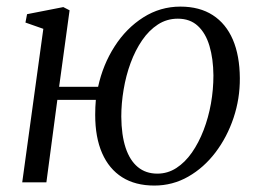

<svg xmlns="http://www.w3.org/2000/svg" viewBox="-20 -566 802 596"><path d="M163.5 -296.5H284.5Q299.5 -365.5 335.8 -422Q372 -478.5 424.8 -512Q477.5 -545.5 540 -545.5Q599.5 -545.5 640.5 -519Q681.5 -492.5 702.8 -443Q724 -393.5 724.5 -323.5Q725 -260 705 -200.2Q685 -140.5 649 -93Q613 -45.5 564.5 -17.8Q516 10 459 10Q400 10 359.2 -15.8Q318.5 -41.5 297 -90.5Q275.5 -139.5 275.5 -209.5Q275.5 -221.5 276 -233.2Q276.5 -245 277.5 -256H158L124 0H49L114.5 -476.5L59 -496L64 -522L176.5 -544L196 -534ZM532 -508Q498 -508 470.2 -490Q442.5 -472 421.2 -441Q400 -410 385.5 -370.8Q371 -331.5 363.8 -288.2Q356.5 -245 356.5 -204Q357 -146.5 370 -107.2Q383 -68 407.8 -47.5Q432.5 -27 468.5 -27Q500.5 -27 527.5 -44.5Q554.5 -62 575.8 -92.5Q597 -123 612 -162Q627 -201 634.8 -244.5Q642.5 -288 642.5 -332Q642 -384 630.2 -423.5Q618.5 -463 594.2 -485.5Q570 -508 532 -508Z"/></svg>

Font: Merriweather 72pt Light
Style: Italic
Weight: 300
Italic angle: -7.8°
Version: Version 2.101